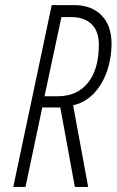

<svg xmlns="http://www.w3.org/2000/svg" viewBox="-20 -734 458 754"><path d="M146 -312 80.1 0H32.2L183.1 -713.9H271Q339.4 -713.9 378.7 -673.8Q418 -633.8 418 -563Q418 -504.4 399.2 -451.7Q380.4 -398.9 345.7 -364.3Q311 -329.6 267.1 -320.8L326.2 0H273.9L216.8 -312ZM154.8 -356H206.1Q282.7 -356 325.4 -408.9Q368.2 -461.9 368.2 -559.1Q368.2 -611.3 339.6 -639.2Q311 -667 258.8 -667H221.2Z"/></svg>

Font: TypoPRO Open Sans Condensed
Style: Italic
Weight: 300
Width: 3
Italic angle: -12°
Foundry: Ascender Corporation
Version: Version 1.10